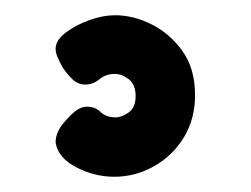

<svg xmlns="http://www.w3.org/2000/svg" viewBox="-20 -45 329 252"><path d="M130 187Q104 187 80 174.5Q56 162 53 142Q53 129 63 117Q73 105 80 100Q87 95 94 95Q105 95 112 102Q119 109 132 109Q140 109 149 102.5Q158 96 158 81Q158 66 149 59Q140 52 131 52Q119 52 110.5 59Q102 66 92 66Q82 66 74.5 58.5Q67 51 62 43Q58 36 55.5 30Q53 24 53 19Q53 8 66 -2Q79 -12 97 -18.5Q115 -25 131 -25Q155 -25 179 -13Q203 -1 219.5 22Q236 45 236 80Q236 111 221.5 135Q207 159 182.5 173Q158 187 130 187Z"/></svg>

Font: Fredoka SemiCondensed SemiBold
Style: Regular
Weight: 600
Width: 4
Designer: Ben Nathan
Foundry: Milena B. Brandão, Ben Nathan
Version: Version 2.001